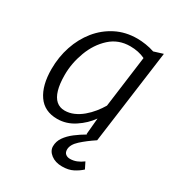

<svg xmlns="http://www.w3.org/2000/svg" viewBox="-184 -677 920 1001"><g transform="rotate(30 276.0 -177.0)"><path d="M195 8Q118 8 79 -48.5Q40 -105 40 -203Q40 -275.5 61.8 -340.5Q83.5 -405.5 124.2 -455.8Q165 -506 222 -535Q279 -564 349 -564Q372.5 -564 400.5 -559.8Q428.5 -555.5 453 -547L508 -564L432 0H368L377 -99Q346.5 -55.5 298.2 -23.8Q250 8 195 8ZM207 -49Q235 -49 261.2 -60.5Q287.5 -72 310.8 -91.5Q334 -111 353 -134.5Q372 -158 386 -182L427 -492Q387.5 -511 337 -511Q266.5 -511 217 -466Q167 -420.5 141 -350.8Q115 -281 115 -211Q115 -157 125.5 -121Q136 -85 156.5 -67Q177 -49 207 -49ZM341 210Q300.5 210 274.2 189.8Q248 169.5 248 142Q248 112.5 265.5 87.2Q283 62 311.5 40.2Q340 18.5 372 0L410 -22L432 0Q386.5 30 353.2 60.2Q320 90.5 320 120Q320 138 330.8 146.5Q341.5 155 357 155Q377.5 155 396.5 147.5Q415.5 140 434 126L453 164Q433 182.5 406.2 196.2Q379.5 210 341 210Z"/></g></svg>

Font: Merriweather Sans Variable Regular
Style: Italic
Weight: 300
Italic angle: -8°
Designer: Eben Sorkin
Foundry: Eben Sorkin
Version: Version 2.001